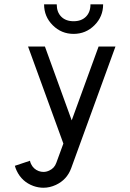

<svg xmlns="http://www.w3.org/2000/svg" viewBox="-20 -860 603 889"><path d="M181.2 9.3Q157.7 9.3 134.3 1Q81.1 -18.6 57.1 -69.8Q51.8 -81.1 48.8 -92.3L118.7 -115.7Q120.1 -108.4 123.5 -101.1Q134.8 -77.1 159.2 -67.9Q170.4 -64 181.2 -64Q194.8 -64 208 -70.3Q231.9 -81.1 240.7 -106L273.4 -195.3L109.9 -644.5H188L312 -302.7L436.5 -644.5H514.6L309.6 -81.1Q290 -27.8 238.8 -3.9Q210.4 9.3 181.2 9.3ZM320.8 -703.1Q264.2 -703.1 224.1 -743.2Q184.1 -783.2 184.1 -839.8H242.7Q242.7 -803.7 263.7 -782.7Q284.7 -761.7 320.8 -761.7Q356.9 -761.7 377.9 -782.7Q398.9 -803.7 398.9 -839.8H457.5Q457.5 -783.2 417.5 -743.2Q377.4 -703.1 320.8 -703.1Z"/></svg>

Font: Catrinity
Style: Regular
Weight: 400
Designer: Alexander Lange
Foundry: High-Logic / Made with FontCreator
Version: Version 2.090;May 20, 2024;FontCreator 15.0.0.2974 64-bit